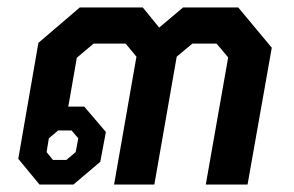

<svg xmlns="http://www.w3.org/2000/svg" viewBox="-20 -495 788 515"><path d="M29 -69 83 -380 194 -475H363L407 -421L471 -475H619L709 -367L644 0H532L592 -341L561 -378H496L454 -343L394 0H286L346 -343L317 -378H231L186 -340L166 -225L163 -209H206L264 -141L249 -61L177 0H86ZM158 -66 183 -87 190 -124 172 -145H136L111 -124L105 -87L122 -66Z"/></svg>

Font: Chakra Petch SemiBold
Style: Italic
Weight: 600
Italic angle: -10°
Designer: Katatrad Aksorn Co.,Ltd.
Foundry: Cadson Demak Co.,Ltd.
Version: Version 1.000; ttfautohint (v1.6)